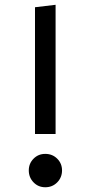

<svg xmlns="http://www.w3.org/2000/svg" viewBox="-20 -769 379 801"><path d="M211.9 -749V-210H126V-738.8ZM168.9 -127Q198.7 -127 218.8 -106.9Q238.8 -86.9 238.8 -58.1Q238.8 -28.8 218.8 -8.3Q198.7 12.2 168.9 12.2Q139.6 12.2 119.9 -8.3Q100.1 -28.8 100.1 -58.1Q100.1 -86.9 119.9 -106.9Q139.6 -127 168.9 -127Z"/></svg>

Font: FiraGO
Style: Regular
Weight: 400
Designer: bBox Type
Foundry: bBox Type GmbH
Version: Version 1.001;PS 001.001;hotconv 1.0.88;makeotf.lib2.5.64775